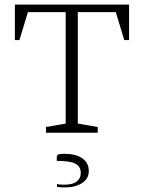

<svg xmlns="http://www.w3.org/2000/svg" viewBox="-20 -580 629 839"><path d="M181 0V-25L267 -40V-527H102L65 -405H45V-560H544V-405H523L486 -527H320V-40L407 -25V0ZM263 239Q256 239 246 238.5Q236 238 229 236V224Q236 226 245.5 226.5Q255 227 261 227Q298 227 315.5 213Q333 199 333 176Q333 148 310 135.5Q287 123 228 123V107Q228 100 233.5 96Q239 92 260 92Q312 92 340 112Q368 132 368 167Q368 201 338.5 220Q309 239 263 239Z"/></svg>

Font: Spectral SC ExtraLight
Style: Regular
Weight: 275
Designer: Jean-Baptiste Levee
Foundry: Production Type
Version: Version 2.001